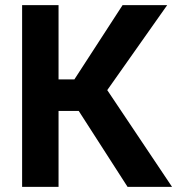

<svg xmlns="http://www.w3.org/2000/svg" viewBox="-20 -731 693 751"><path d="M653 0H479L288 -297H209V0H66.5V-711H209V-420.5H271L459.5 -711H634L399.5 -378.5Z"/></svg>

Font: Roberto Sans
Style: Bold
Weight: 700
Designer: Google (font) & Cristiano Sobral (main changes)
Version: Version 1.000;October 12, 2021;FontCreator 14.0.0.2814 64-bi